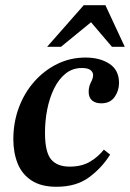

<svg xmlns="http://www.w3.org/2000/svg" viewBox="-20 -700 497 734"><path d="M196 14Q137 14 100.5 -10Q64 -34 47.5 -75Q31 -116 31 -168Q31 -232 52 -288.5Q73 -345 111 -388Q149 -431 199 -455.5Q249 -480 307 -480Q362 -480 398.5 -456Q435 -432 435 -383Q435 -353 418 -329Q401 -305 367 -305Q345 -305 332 -316Q319 -327 319 -349Q319 -369 327.5 -385Q336 -401 336 -413Q336 -424 326 -432Q316 -440 293 -440Q257 -440 230.5 -418.5Q204 -397 186.5 -361Q169 -325 160.5 -281.5Q152 -238 152 -193Q152 -118 175.5 -90.5Q199 -63 246 -63Q292 -63 323.5 -81.5Q355 -100 377 -128L401 -109Q370 -59 321 -22.5Q272 14 196 14ZM213 -521H160L300 -680H383L457 -521H408L328 -615Z"/></svg>

Font: STIX Two Text SemiBold
Style: Italic
Weight: 600
Italic angle: -12°
Designer: Ross Mills, John Hudson & Paul Hanslow, Tiro Typeworks Ltd; with prior portions MicroPress Inc. and Coen Hoffman, Elsevi
Foundry: Tiro Typeworks Ltd
Version: Version 2.13 b171